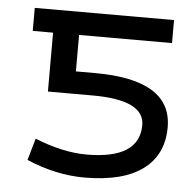

<svg xmlns="http://www.w3.org/2000/svg" viewBox="-44 -569 636 625"><g transform="rotate(5 274.0 -256.0)"><path d="M253.9 -63.5Q426.8 -63.5 426.8 -174.8Q426.8 -256.8 256.8 -256.8H111.3V-449.2H44.9V-524.4H500V-449.2H196.3V-330.1H258.8Q509.8 -330.1 509.8 -174.8Q509.8 -85 444.3 -36.6Q378.9 11.7 253.9 11.7Q160.2 11.7 64.5 -29.3L85 -100.6Q176.8 -63.5 253.9 -63.5Z"/></g></svg>

Font: Nasu
Style: Regular
Weight: 400
Designer: Ryoko NISHIZUKA (kana &amp; ideographs); Paul D. Hunt (Latin, Greek &amp; Cyrillic); Wenlong ZHANG (bopomofo); Sandoll C
Version: Version 2014.1215